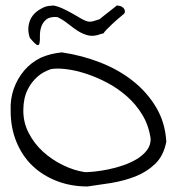

<svg xmlns="http://www.w3.org/2000/svg" viewBox="-20 -674 649 695"><path d="M18.6 -272.5Q16.6 -315.4 29.8 -352.5Q43 -389.6 67.4 -418.5Q91.8 -447.3 127 -464.8Q162.1 -480.5 204.1 -484.4Q277.3 -473.6 344.2 -447.3Q411.1 -420.9 462.4 -379.9Q513.7 -338.9 545.9 -284.2Q578.1 -229.5 582 -161.1Q572.3 -110.4 542 -81.1Q511.7 -51.8 470.7 -35.6Q429.7 -19.5 382.8 -11.7Q335.9 -4.9 296.9 1Q236.3 1 185.1 -19Q133.8 -39.1 97.2 -74.2Q60.5 -109.4 39.6 -160.2Q18.6 -210.9 18.6 -272.5ZM64.5 -277.3Q63.5 -232.4 83.5 -193.4Q103.5 -154.3 135.7 -125Q168 -95.7 208 -76.2Q248 -56.6 288.1 -50.8Q301.8 -50.8 324.2 -53.2Q346.7 -55.7 373 -61Q399.4 -66.4 426.3 -75.7Q453.1 -85 475.1 -98.1Q497.1 -111.3 511.2 -129.4Q525.4 -147.5 525.4 -170.9Q518.6 -219.7 495.6 -257.8Q472.7 -295.9 439.5 -325.2Q406.2 -354.5 367.2 -375Q328.1 -395.5 290 -407.7Q252 -419.9 218.8 -423.8Q185.5 -427.7 164.1 -423.8Q133.8 -413.1 114.7 -395.5Q95.7 -377.9 84.5 -357.9Q73.2 -337.9 68.8 -317.4Q64.5 -296.9 64.5 -277.3ZM344.7 -550.8Q319.3 -541 299.3 -545.9Q279.3 -550.8 261.2 -562.5Q243.2 -574.2 225.6 -588.4Q208 -602.5 187.5 -612.3Q160.2 -614.3 147 -603Q133.8 -591.8 128.9 -575.7Q124 -559.6 124.5 -543Q125 -526.4 123 -517.6Q121.1 -508.8 114.3 -511.2Q107.4 -513.7 87.9 -537.1Q80.1 -560.5 83.5 -581.5Q86.9 -602.5 98.6 -617.7Q110.4 -632.8 128.9 -642.6Q146.5 -653.3 167 -653.3Q168.9 -654.3 174.3 -653.8Q179.7 -653.3 191.4 -649.4Q203.1 -645.5 222.2 -635.7Q241.2 -626 272.5 -607.4Q291 -596.7 301.8 -595.7Q312.5 -594.7 328.1 -600.6L337.9 -603.5Q343.8 -605.5 343.8 -607.4L403.3 -654.3Q415 -653.3 421.4 -649.4Q427.7 -645.5 430.2 -640.6Q432.6 -635.7 432.1 -630.9Q431.6 -626 427.7 -623Q401.4 -601.6 387.2 -587.9Q373 -574.2 366.2 -567.4Q359.4 -560.5 357.9 -558.1Q356.4 -555.7 356 -554.7Q355.5 -553.7 354 -553.2Q352.5 -552.7 344.7 -550.8Z"/></svg>

Font: Indie Flower
Style: Regular
Weight: 400
Designer: Kimberly Geswein
Foundry: Kimberly Geswein
Version: Version 1.001 2010